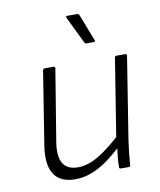

<svg xmlns="http://www.w3.org/2000/svg" viewBox="-80 -755 693 831"><g transform="rotate(-10 266.5 -339.5)"><path d="M184 12Q119 12 91.5 -30Q64 -72 77 -155L128 -476Q130 -484 137 -484H175Q183 -484 182 -476L130 -158Q121 -98 139.5 -67.5Q158 -37 205 -37Q249 -37 297 -66Q345 -95 406 -152L397 -99Q360 -64 325 -39Q290 -14 255 -1Q220 12 184 12ZM386 0Q379 0 379 -7Q379 -29 381.5 -52Q384 -75 387 -99L388 -126L444 -476Q445 -484 452 -484H490Q498 -484 497 -476L440 -117Q436 -91 433 -62.5Q430 -34 428 -7Q428 0 420 0ZM333 -559Q327 -559 324 -566L267 -684Q266 -687 267.5 -689Q269 -691 272 -691H316Q322 -691 325 -684L371 -566Q373 -559 365 -559Z"/></g></svg>

Font: Sofia Sans Light
Style: Italic
Weight: 300
Italic angle: -9°
Version: Version 4.100-B